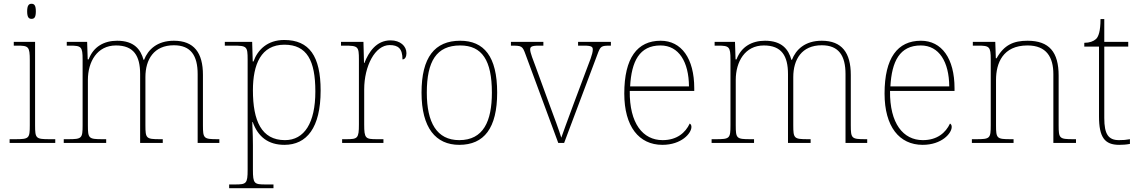

<svg xmlns="http://www.w3.org/2000/svg" viewBox="-20 -758 6038 1018"><path d="M147 -658C162 -658 170 -666 170 -698C170 -729 162 -738 147 -738C133 -738 124 -729 124 -698C124 -666 133 -658 147 -658ZM31 0H273V-20H243C170 -20 166 -24 166 -94V-536H53V-516H71C131 -516 138 -512 138 -438V-94C138 -24 134 -20 61 -20H31Z M318 0H543V-20H523C450 -20 446 -24 446 -94V-334C446 -431 495 -517 595 -517C689 -517 723 -462 723 -365V0H843V-20H828C755 -20 751 -24 751 -94V-349C751 -443 796 -518 902 -518C992 -518 1028 -463 1028 -365V0H1143V-20H1133C1060 -20 1056 -24 1056 -94V-361C1056 -478 1009 -542 902 -542C813 -542 765 -495 744 -441H741C726 -495 692 -542 601 -542C531 -542 475 -510 450 -443H445L442 -536H334V-516H351C411 -516 418 -511 418 -442V-94C418 -24 414 -20 341 -20H318Z M1195 240H1430V220H1388C1328 220 1321 216 1321 142V13C1321 -60 1317 -95 1318 -111H1320C1348 -32 1403 10 1488 10C1606 10 1680 -80 1680 -278C1680 -460 1620 -546 1487 -546C1398 -546 1346 -494 1324 -432H1320L1317 -536H1172V-516H1216C1289 -516 1293 -512 1293 -442V142C1293 216 1286 220 1226 220H1195ZM1491 -15C1366 -15 1321 -118 1321 -279C1321 -417 1364 -521 1488 -521C1608 -521 1652 -436 1652 -273C1652 -107 1594 -15 1491 -15Z M1794 0H2013V-20H1978C1918 -20 1911 -24 1911 -98V-284C1911 -407 1968 -519 2046 -519C2091 -519 2114 -501 2114 -443C2128 -443 2135 -458 2135 -476C2135 -514 2102 -544 2051 -544C1975 -544 1935 -482 1912 -424H1910L1907 -536H1788V-516H1806C1879 -516 1883 -512 1883 -442V-98C1883 -24 1876 -20 1816 -20H1794Z M2415 10C2547 10 2616 -79 2616 -267C2616 -459 2546 -542 2420 -542C2285 -542 2215 -454 2215 -267C2215 -79 2291 10 2415 10ZM2415 -15C2296 -15 2243 -108 2243 -267C2243 -433 2294 -517 2420 -517C2536 -517 2588 -438 2588 -267C2588 -115 2543 -15 2415 -15Z M2767 -468 2940 0H2971L3147 -468C3164 -514 3167 -516 3217 -516H3219V-536H3045V-516H3077C3118 -516 3123 -509 3123 -495C3123 -472 3107 -435 3081 -366L3021 -206C2985 -111 2965 -52 2956 -28C2945 -65 2917 -140 2895 -199L2819 -407C2808 -437 2791 -478 2791 -495C2791 -509 2796 -516 2837 -516H2861V-536H2689V-516C2747 -516 2750 -515 2767 -468Z M3492 10C3593 10 3646 -51 3646 -85C3646 -94 3643 -99 3637 -103C3614 -54 3569 -15 3493 -15C3389 -15 3317 -103 3319 -276H3661V-290C3661 -448 3593 -542 3483 -542C3359 -542 3290 -451 3290 -262C3290 -87 3368 10 3492 10ZM3633 -300H3321C3328 -432 3370 -517 3482 -517C3580 -517 3632 -429 3633 -300Z M3753 0H3978V-20H3958C3885 -20 3881 -24 3881 -94V-334C3881 -431 3930 -517 4030 -517C4124 -517 4158 -462 4158 -365V0H4278V-20H4263C4190 -20 4186 -24 4186 -94V-349C4186 -443 4231 -518 4337 -518C4427 -518 4463 -463 4463 -365V0H4578V-20H4568C4495 -20 4491 -24 4491 -94V-361C4491 -478 4444 -542 4337 -542C4248 -542 4200 -495 4179 -441H4176C4161 -495 4127 -542 4036 -542C3966 -542 3910 -510 3885 -443H3880L3877 -536H3769V-516H3786C3846 -516 3853 -511 3853 -442V-94C3853 -24 3849 -20 3776 -20H3753Z M4872 10C4973 10 5026 -51 5026 -85C5026 -94 5023 -99 5017 -103C4994 -54 4949 -15 4873 -15C4769 -15 4697 -103 4699 -276H5041V-290C5041 -448 4973 -542 4863 -542C4739 -542 4670 -451 4670 -262C4670 -87 4748 10 4872 10ZM5013 -300H4701C4708 -432 4750 -517 4862 -517C4960 -517 5012 -429 5013 -300Z M5133 0H5354V-20H5338C5265 -20 5261 -24 5261 -94V-334C5261 -423 5297 -517 5428 -517C5529 -517 5565 -454 5565 -365V0H5685V-20H5670C5597 -20 5593 -24 5593 -94V-357C5593 -482 5543 -542 5428 -542C5354 -542 5304 -520 5264 -449H5260L5257 -536H5138V-516H5166C5226 -516 5233 -511 5233 -442V-94C5233 -24 5229 -20 5156 -20H5133Z M5914 10C5932 10 5950 9 5971 5V-20C5950 -16 5935 -15 5913 -15C5857 -15 5835 -46 5835 -132V-511H5962V-536H5835V-657H5815C5815 -592 5804 -563 5791 -551C5778 -539 5757 -531 5729 -531V-511H5807V-141C5807 -30 5837 10 5914 10Z"/></svg>

Font: Noto Serif Georgian Thin
Style: Regular
Weight: 100
Designer: Monotype Design Team, Akaki Razmadze
Foundry: Google LLC
Version: Version 2.003